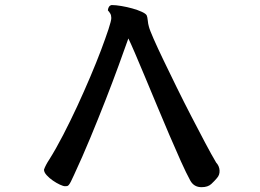

<svg xmlns="http://www.w3.org/2000/svg" viewBox="-20 -695 1040 769"><path d="M412.1 -653.3Q412.1 -659.2 415.5 -666Q418.9 -672.9 426.8 -674.8Q443.4 -674.8 466.3 -670.9Q489.3 -667 510.3 -661.1Q531.2 -655.3 547.4 -647.9Q563.5 -640.6 567.4 -633.8Q570.3 -627.9 571.8 -613.3Q573.2 -598.6 576.2 -588.9Q579.1 -576.2 595.2 -539.6Q611.3 -502.9 635.3 -453.1Q659.2 -403.3 688 -344.7Q716.8 -286.1 746.1 -229.5Q775.4 -172.9 801.3 -124Q827.1 -75.2 845.7 -43.9Q858.4 -30.3 859.4 -12.2Q860.4 5.9 848.6 18.6Q839.8 29.3 826.2 42Q812.5 54.7 787.1 54.7Q756.8 54.7 742.2 28.3Q726.6 0 704.6 -48.8Q682.6 -97.7 658.2 -154.8Q633.8 -211.9 608.4 -272.9Q583 -334 560.5 -387.7Q538.1 -441.4 520.5 -482.4Q502.9 -523.4 494.1 -541Q478.5 -497.1 455.1 -432.6Q431.6 -368.2 402.8 -294.4Q374 -220.7 341.8 -143.1Q309.6 -65.4 276.4 5.9Q268.6 23.4 263.7 32.7Q258.8 42 255.4 45.9Q252 49.8 248.5 50.3Q245.1 50.8 240.2 50.8Q233.4 50.8 219.7 44.4Q206.1 38.1 191.9 28.3Q177.7 18.6 167 6.8Q156.2 -4.9 156.2 -15.6Q159.2 -24.4 164.6 -34.7Q169.9 -44.9 177.7 -56.6Q204.1 -98.6 232.9 -154.3Q261.7 -210 289.1 -269Q316.4 -328.1 341.3 -386.7Q366.2 -445.3 384.8 -494.6Q403.3 -543.9 414.6 -578.1Q425.8 -612.3 425.8 -623Q425.8 -633.8 421.4 -641.1Q417 -648.4 412.1 -653.3Z"/></svg>

Font: JasonHandwriting4
Style: Regular
Weight: 400
Version: Version 1.01.21